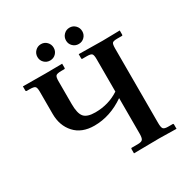

<svg xmlns="http://www.w3.org/2000/svg" viewBox="-182 -948 1052 1094"><g transform="rotate(-30 343.5 -401.0)"><path d="M199.7 -711.2Q184.1 -726.6 184.1 -749Q184.1 -771.5 199.7 -787.4Q215.3 -803.2 237.8 -803.2Q260.3 -803.2 275.6 -787.4Q291 -771.5 291 -749Q291 -726.6 275.6 -711.2Q260.3 -695.8 237.8 -695.8Q215.3 -695.8 199.7 -711.2ZM387.7 -711.2Q372.1 -726.6 372.1 -749Q372.1 -771.5 387.7 -787.4Q403.3 -803.2 425.8 -803.2Q448.2 -803.2 463.6 -787.4Q479 -771.5 479 -749Q479 -726.6 463.6 -711.2Q448.2 -695.8 425.8 -695.8Q403.3 -695.8 387.7 -711.2ZM430.2 -33.2Q456.1 -33.2 463.1 -43Q470.2 -52.7 470.2 -80.1V-314Q375 -248 271 -248Q188.5 -248 142.8 -298.1Q97.2 -348.1 97.2 -425.8V-571.8Q97.2 -598.1 89.6 -605.5Q82 -612.8 53.2 -612.8H36.1Q28.8 -612.8 28.8 -619.1V-646L178.2 -645L287.1 -646V-618.2Q287.1 -612.8 280.8 -612.8H263.2Q233.4 -612.8 226.3 -604.7Q219.2 -596.7 219.2 -571.8V-419.9Q219.2 -357.9 239.3 -334.5Q259.3 -311 313 -311Q400.4 -311 470.2 -356.9V-570.8Q470.2 -597.2 463.4 -605Q456.5 -612.8 430.2 -612.8H399.9Q396 -612.8 396 -618.2V-646L551.8 -644L666 -646V-619.1Q666 -612.8 661.1 -612.8H630.9Q605 -612.8 598.4 -605.7Q591.8 -598.6 591.8 -570.8V-80.1Q591.8 -51.3 598.9 -42.2Q606 -33.2 630.9 -33.2H661.1Q666 -33.2 666 -26.9V1L551.8 -1L386.2 1V-26.9Q386.2 -33.2 391.1 -33.2Z"/></g></svg>

Font: Linux Libertine G
Style: Semibold
Weight: 600
Designer: Philipp H. Poll
Foundry: Philipp H. Poll
Version: Version 5.1.1